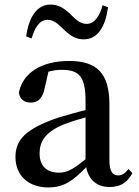

<svg xmlns="http://www.w3.org/2000/svg" viewBox="-20 -809 609 844"><path d="M431 -786C417 -735 394 -704 360 -704C329 -704 307 -730 283 -753C262 -771 239 -789 202 -789C143 -789 107 -735 95 -649L119 -640C134 -692 156 -722 190 -722C221 -722 243 -695 267 -673C288 -654 312 -636 348 -636C409 -636 443 -690 455 -777ZM356 -109C300 -64 275 -50 239 -50C189 -50 154 -76 154 -135C154 -185 177 -229 265 -264C286 -272 320 -283 356 -293ZM545 -66C528 -46 517 -38 499 -38C476 -38 461 -54 461 -104V-350C461 -487 406 -541 284 -541C161 -541 80 -488 63 -402C67 -373 86 -358 116 -358C147 -358 168 -378 176 -420L193 -494C215 -500 234 -502 252 -502C327 -502 356 -473 356 -366V-325C314 -315 270 -302 236 -292C90 -242 48 -193 48 -119C48 -33 110 15 192 15C262 15 301 -15 359 -74C369 -20 405 13 461 13C506 13 538 -3 562 -48Z"/></svg>

Font: Source Han Serif CN SemiBold
Style: Regular
Weight: 600
Designer: Ryoko NISHIZUKA 西塚涼子 (kana & ideographs); Frank Grießhammer (Latin, Greek & Cyrillic); Wenlong ZHANG 张文龙 (bopomofo); San
Foundry: Adobe Systems Incorporated
Version: Version 1.000;PS 1;hotconv 16.6.53;makeotf.lib2.5.65590